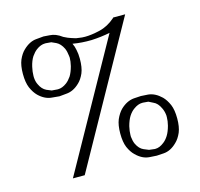

<svg xmlns="http://www.w3.org/2000/svg" viewBox="-92 -712 846 811"><g transform="rotate(-15 330.5 -306.0)"><path d="M469.7 -612.3Q469.7 -611.3 468.8 -610.4Q436.5 -582 399.4 -573.2Q362.3 -564.5 335 -564.5Q320.3 -564.5 310.5 -566.4Q299.8 -567.4 295.9 -568.4Q291 -569.3 277.3 -574.2Q263.7 -578.1 245.1 -587.9Q217.8 -608.4 191.4 -609.4Q165 -611.3 165 -611.3Q165 -611.3 133.8 -608.4Q103.5 -606.4 75.2 -579.1Q60.5 -565.4 49.8 -541Q40 -517.6 40 -480.5Q40 -443.4 49.8 -419.9Q60.5 -395.5 75.2 -380.9Q102.5 -354.5 133.8 -352.5Q165 -349.6 165 -349.6Q165 -349.6 195.3 -352.5Q226.6 -354.5 253.9 -380.9Q268.6 -394.5 279.3 -418.9Q289.1 -442.4 289.1 -480.5Q289.1 -502.9 285.2 -519.5Q282.2 -536.1 275.4 -549.8Q314.5 -543 357.4 -543.9Q400.4 -545.9 438.5 -553.7Q335 -369.1 129.9 0Q133.8 0 143.6 0Q153.3 0 181.6 0Q266.6 -153.3 522.5 -612.3Q508.8 -612.3 469.7 -612.3ZM244.1 -460Q237.3 -434.6 227.5 -418.9Q216.8 -403.3 205.1 -394.5Q185.5 -379.9 167 -379.9Q165 -379.9 164.1 -379.9Q143.6 -380.9 139.6 -381.8Q136.7 -382.8 118.2 -390.6Q99.6 -399.4 88.9 -422.9Q82 -436.5 81.1 -455.1Q81.1 -459 81.1 -461.9Q81.1 -478.5 85.9 -500Q91.8 -525.4 102.5 -542Q113.3 -557.6 125 -566.4Q144.5 -581.1 164.1 -581.1Q166 -581.1 167 -581.1Q188.5 -579.1 190.4 -579.1Q191.4 -579.1 210 -570.3Q228.5 -561.5 240.2 -537.1Q246.1 -523.4 248 -504.9Q249 -501 249 -496.1Q249 -480.5 244.1 -460ZM497.1 -261.7Q497.1 -261.7 465.8 -259.8Q434.6 -256.8 407.2 -230.5Q392.6 -215.8 381.8 -191.4Q372.1 -168 372.1 -130.9Q372.1 -93.8 381.8 -70.3Q392.6 -45.9 407.2 -32.2Q434.6 -4.9 465.8 -2.9Q496.1 -1 497.1 -1Q497.1 -1 527.3 -2.9Q558.6 -4.9 585.9 -32.2Q600.6 -45.9 611.3 -70.3Q621.1 -93.8 621.1 -130.9Q621.1 -168 611.3 -191.4Q600.6 -215.8 585.9 -230.5Q558.6 -256.8 528.3 -259.8Q497.1 -261.7 497.1 -261.7ZM575.2 -111.3Q568.4 -85.9 558.6 -70.3Q548.8 -54.7 537.1 -45.9Q517.6 -30.3 499 -30.3Q497.1 -30.3 496.1 -30.3Q475.6 -32.2 471.7 -33.2Q467.8 -34.2 450.2 -42Q431.6 -49.8 419.9 -74.2Q414.1 -86.9 412.1 -106.4Q412.1 -109.4 412.1 -114.3Q412.1 -129.9 417 -151.4Q423.8 -176.8 433.6 -192.4Q444.3 -209 457 -217.8Q476.6 -232.4 495.1 -232.4Q497.1 -232.4 499 -232.4Q519.5 -230.5 521.5 -230.5Q522.5 -229.5 541 -220.7Q559.6 -212.9 571.3 -187.5Q578.1 -173.8 580.1 -155.3Q580.1 -151.4 580.1 -146.5Q580.1 -130.9 575.2 -111.3Z"/></g></svg>

Font: BSRU BANSOMDEJ
Style: Regular
Weight: 400
Designer: Wisit Potiwat
Version: Version 1.000;PS 002.000;hotconv 1.0.70;makeotf.lib2.5.58329